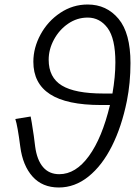

<svg xmlns="http://www.w3.org/2000/svg" viewBox="-20 -819 620 852"><path d="M70 -168Q58 -261 48 -291L116 -302Q119 -290 130 -216L136 -169Q144 -109 171 -77.5Q198 -46 243 -46Q316 -46 374.5 -126.5Q433 -207 468 -353H428Q276 -353 202 -401Q128 -449 128 -545Q128 -607 160 -666Q192 -725 247.5 -762Q303 -799 369 -799Q453 -799 506 -735.5Q559 -672 559 -539Q559 -451 543 -371Q520 -257 476.5 -170.5Q433 -84 372.5 -35.5Q312 13 241 13Q168 13 124.5 -35.5Q81 -84 70 -168ZM439 -404H479Q492 -479 492 -542Q492 -648 457.5 -694.5Q423 -741 369 -741Q322 -741 282.5 -714Q243 -687 219.5 -643.5Q196 -600 196 -554Q196 -475 254.5 -439.5Q313 -404 439 -404Z"/></svg>

Font: Nebula Sans Book
Style: Regular
Weight: 400
Italic angle: -9°
Designer: Paul D. Hunt for Adobe (as Source Sans)
Foundry: Nebula Entertainment & Broadcasting LLC
Version: Version 1.010